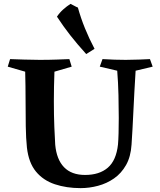

<svg xmlns="http://www.w3.org/2000/svg" viewBox="-20 -965 828 991"><path d="M754 -660 768 -621 680 -600Q673 -488 668.5 -390.5Q664 -293 659 -219Q655 -156 630.5 -113Q606 -70 568.5 -44Q531 -18 486 -6Q441 6 396 6Q323 6 263 -14Q203 -34 165.5 -79.5Q128 -125 119 -203Q114 -250 113 -313Q112 -376 112 -448.5Q112 -521 110 -595L20 -621L32 -660Q63 -659 104.5 -657.5Q146 -656 185 -656Q234 -656 273 -657.5Q312 -659 338 -660L350 -621L261 -595Q258 -517 258 -443Q258 -368 260.5 -308.5Q263 -249 265 -218Q272 -142 310.5 -102Q349 -62 419 -62Q493 -62 536.5 -99.5Q580 -137 589 -219Q591 -241 592 -277.5Q593 -314 593 -356Q593 -409 591.5 -473.5Q590 -538 585 -600L495 -621L509 -660Q539 -658 571 -657Q603 -656 629 -656Q661 -656 698 -657.5Q735 -659 754 -660ZM344 -945Q353 -941 363.5 -935Q374 -929 382 -926Q397 -872 418.5 -819Q440 -766 468 -713L425 -686Q377 -739 341.5 -784.5Q306 -830 274 -879Q287 -899 306 -916Q325 -933 344 -945Z"/></svg>

Font: Ruwudu
Style: Bold
Weight: 700
Designer: Becca Hirsbrunner Spalinger
Foundry: SIL International
Version: Version 3.000